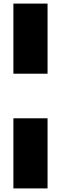

<svg xmlns="http://www.w3.org/2000/svg" viewBox="-20 -828 339 1068"><path d="M54.5 -418V-808H244.5V-418ZM54.5 220V-170H244.5V220Z"/></svg>

Font: Encode Sans SC Black
Style: Regular
Weight: 900
Version: Version 3.002